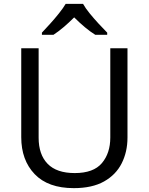

<svg xmlns="http://www.w3.org/2000/svg" viewBox="-20 -964 771 994"><path d="M640 -252Q640 -178 610 -118.5Q580 -59 518.5 -24.5Q457 10 362 10Q229 10 159.5 -62.5Q90 -135 90 -254V-714H180V-251Q180 -164 226.5 -116Q273 -68 367 -68Q464 -68 507.5 -119.5Q551 -171 551 -252V-714H640ZM410 -944Q422 -922 444.5 -894.5Q467 -867 491.5 -840.5Q516 -814 535 -795V-784H473Q447 -800 419 -823.5Q391 -847 364 -874Q337 -847 310 -824Q283 -801 257 -784H197V-795Q216 -815 239.5 -841Q263 -867 285 -894.5Q307 -922 320 -944Z"/></svg>

Font: Go Noto Kurrent-Regular
Style: Regular
Weight: 400
Designer: Monotype Design Team
Foundry: Monotype Imaging Inc.
Version: Version 2.012; ttfautohint (v1.8.4.7-5d5b)